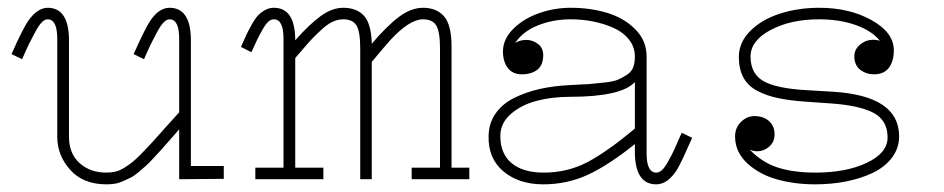

<svg xmlns="http://www.w3.org/2000/svg" viewBox="-20 -463 2438 496"><path d="M558.1 -34.2V-1L442.9 0V-128.9Q435.5 -120.6 419.4 -102.1Q403.3 -83.5 396.7 -76.4Q390.1 -69.3 376.7 -54.7Q363.3 -40 356.4 -34.2Q349.6 -28.3 337.9 -18.3Q326.2 -8.3 318.1 -4.4Q310.1 -0.5 298.8 4.6Q287.6 9.8 277.1 11.5Q266.6 13.2 254.9 13.2Q194.8 13.2 161.4 -24.2Q127.9 -61.5 127.9 -109.9V-362.8Q127.9 -413.1 103 -413.1Q95.7 -413.1 88.1 -405.5Q80.6 -397.9 71.3 -380.9Q62 -363.8 55.2 -349.9Q48.3 -335.9 37.1 -310.1L9.8 -323.2Q39.6 -391.1 54.7 -411.6Q77.1 -442.4 103 -442.9Q156.7 -442.9 158.2 -362.8V-109.9Q158.2 -66.4 185.5 -41.7Q212.9 -17.1 254.9 -17.1Q267.1 -17.1 277.8 -19.5Q288.6 -22 300.8 -29.5Q313 -37.1 322 -44.2Q331.1 -51.3 346.4 -67.1Q361.8 -83 372.6 -94.7Q383.3 -106.4 405 -130.9Q426.8 -155.3 442.9 -172.9V-362.8Q442.9 -413.1 418 -413.1Q410.6 -413.1 403.1 -405.5Q395.5 -397.9 386.2 -380.9Q377 -363.8 370.1 -349.9Q363.3 -335.9 352.1 -310.1L325.2 -323.2Q355 -390.1 368.7 -410.2Q391.1 -442.9 418 -442.9Q471.7 -442.9 473.1 -362.8V-34.2Z M1192.4 -29.8V0H1043.5V-29.8H1116.7V-337.9Q1116.7 -381.3 1106.9 -397.2Q1097.2 -413.1 1072.8 -413.1Q1038.1 -413.1 988.8 -359.9Q975.6 -345.2 940.4 -303.2V0H910.6V-337.9Q910.6 -381.3 900.9 -397.2Q891.1 -413.1 866.7 -413.1Q852.5 -413.1 838.6 -406.5Q824.7 -399.9 807.4 -383.5Q790 -367.2 780 -356.2Q770 -345.2 748.5 -319.8Q747.1 -318.4 746.3 -317.4Q745.6 -316.4 744.6 -315.2Q743.7 -314 742.7 -313V-29.8H815.4V0H639.6V-29.8H712.4V-362.8Q712.4 -413.1 687.5 -413.1Q680.2 -413.1 673.6 -407.5Q667 -401.9 658.2 -386.5Q649.4 -371.1 645 -361.8Q640.6 -352.5 629.4 -328.1L602.5 -341.8Q611.3 -362.3 616.9 -374Q622.6 -385.7 631.1 -400.9Q639.6 -416 647.2 -423.8Q654.8 -431.6 665.3 -437.3Q675.8 -442.9 687.5 -442.9Q741.2 -442.9 742.7 -362.8V-358.9Q779.3 -400.4 808.6 -421.6Q837.9 -442.9 866.7 -442.9Q901.4 -442.9 920.2 -422.4Q939 -401.9 940.4 -350.1Q979.5 -396 1010.7 -419.4Q1042 -442.9 1072.8 -442.9Q1107.9 -442.9 1127.2 -420.7Q1146.5 -398.4 1146.5 -342.8V-29.8Z M1620.1 -90.8Q1552.7 -36.6 1499 -11.7Q1445.3 13.2 1383.3 13.2Q1320.3 13.2 1280.5 -20.3Q1240.7 -53.7 1242.2 -111.8Q1242.7 -145 1260.5 -170.2Q1278.3 -195.3 1308.6 -210.2Q1338.9 -225.1 1374.5 -233.2Q1410.2 -241.2 1452.1 -243.2Q1485.8 -244.6 1501.7 -245.8Q1517.6 -247.1 1541.5 -249.8Q1565.4 -252.4 1576.2 -257.1Q1586.9 -261.7 1599.1 -269.5Q1611.3 -277.3 1615.7 -289.1Q1620.1 -300.8 1620.1 -316.9Q1620.1 -341.3 1605 -360.6Q1589.8 -379.9 1565.2 -390.9Q1540.5 -401.9 1512.2 -407.5Q1483.9 -413.1 1454.1 -413.1Q1408.2 -413.1 1369.1 -397.2Q1330.1 -381.3 1311 -352.1Q1323.7 -359.9 1339.4 -359.9Q1356 -359.9 1369.6 -349.6Q1383.3 -339.4 1383.3 -320.8Q1383.3 -294.9 1368.2 -283Q1353 -271 1328.1 -271Q1304.2 -271 1291.7 -287.6Q1279.3 -304.2 1279.3 -330.1Q1279.3 -361.8 1305.7 -388.2Q1332 -414.6 1371.8 -428.7Q1411.6 -442.9 1454.1 -442.9Q1504.9 -442.9 1548.1 -429.9Q1591.3 -417 1620.8 -387.7Q1650.4 -358.4 1650.4 -316.9V-66.9Q1650.4 -17.1 1675.3 -17.1Q1682.6 -17.1 1689.7 -23.2Q1696.8 -29.3 1706.3 -46.4Q1715.8 -63.5 1720.2 -73Q1724.6 -82.5 1736.8 -110.4Q1739.7 -116.7 1741.2 -120.1L1768.1 -106.9Q1739.7 -42.5 1730 -26.4Q1705.6 13.2 1675.3 13.2Q1621.6 13.2 1620.1 -66.9ZM1272.5 -111.8Q1272.5 -65.4 1302 -41.3Q1331.5 -17.1 1384.3 -17.1Q1446.3 -17.1 1498 -44.4Q1549.8 -71.8 1620.1 -130.9V-251Q1585 -212.9 1452.1 -212.9Q1405.8 -212.9 1366 -202.4Q1326.2 -191.9 1299.3 -168.2Q1272.5 -144.5 1272.5 -111.8Z M2085.9 13.2Q2033.2 13.2 1987.5 0.5Q1941.9 -12.2 1910.6 -41Q1879.4 -69.8 1878.9 -109.9Q1878.9 -133.3 1894.3 -148.2Q1909.7 -163.1 1928.7 -163.1Q1952.6 -163.1 1966.8 -150.1Q1981 -137.2 1981 -116.2Q1981 -91.8 1960.4 -79.3Q1939.9 -66.9 1917 -76.2Q1949.7 -42.5 1990.5 -29.8Q2031.2 -17.1 2085.9 -17.1Q2166 -17.1 2219.5 -42.5Q2272.9 -67.9 2272.9 -107.9Q2272.9 -152.8 2235.8 -171.9Q2198.7 -190.9 2126 -195.8L2064 -200.2Q2020.5 -203.1 1990.2 -209.5Q1960 -215.8 1936 -228.5Q1912.1 -241.2 1900.4 -262.9Q1888.7 -284.7 1888.7 -315.9Q1888.7 -353.5 1918.2 -383.1Q1947.8 -412.6 1994.6 -427.7Q2041.5 -442.9 2096.7 -442.9Q2174.3 -442.9 2231.7 -410.9Q2289.1 -378.9 2289.1 -333Q2289.1 -305.2 2276.4 -288.1Q2263.7 -271 2237.8 -271Q2217.8 -271 2202.4 -282.7Q2187 -294.4 2187 -317.9Q2187 -337.9 2206.5 -351.3Q2226.1 -364.7 2252.9 -357.9Q2231.9 -383.8 2190.4 -398.4Q2148.9 -413.1 2095.7 -413.1Q2022.5 -413.1 1970.7 -385.5Q1918.9 -357.9 1918.9 -316.9Q1918.9 -272.9 1951.9 -253.7Q1984.9 -234.4 2064.9 -230L2130.9 -226.1Q2302.7 -215.8 2302.7 -110.8Q2302.7 -80.1 2284.4 -55.9Q2266.1 -31.7 2235.4 -16.8Q2204.6 -2 2166.5 5.6Q2128.4 13.2 2085.9 13.2Z"/></svg>

Font: Compagnon Light
Style: Regular
Weight: 400
Designer: Juliette Duhe, Lea Pradine
Foundry: Velvetyne Type Foundry
Version: Version 1.000;PS 001.000;hotconv 1.0.88;makeotf.lib2.5.64775